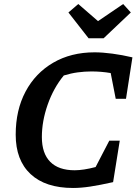

<svg xmlns="http://www.w3.org/2000/svg" viewBox="-20 -924 692 954"><path d="M343 10Q206 10 132 -59Q58 -128 58 -255Q58 -377 107 -469Q156 -561 244.5 -612.5Q333 -664 450 -664Q489 -664 538 -657.5Q587 -651 638 -639L606 -433H555L530 -561Q484 -569 434 -569Q401 -569 367 -564.5Q333 -560 297 -549Q246 -487 217 -404.5Q188 -322 188 -243Q188 -162 229.5 -120Q271 -78 351 -78Q394 -78 455 -94L523 -225H575L542 -19Q475 -4 428.5 3Q382 10 343 10ZM420 -734 320 -862 369 -904 467 -819 592 -904 630 -862 495 -734Z"/></svg>

Font: Piazzolla SemiBold
Style: Italic
Weight: 600
Italic angle: -11.3°
Designer: Juan Pablo del Peral
Foundry: Huerta Tipografica
Version: Version 1.330